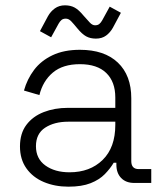

<svg xmlns="http://www.w3.org/2000/svg" viewBox="-20 -687 614 721"><path d="M237 14Q186 14 144.5 -3.5Q103 -21 79 -55Q55 -89 55 -137Q55 -186 79 -218Q103 -250 144 -266Q185 -282 235 -282H413V-321Q413 -380 379 -413Q345 -446 280 -446Q216 -446 178.5 -414.5Q141 -383 128 -330L70 -347Q82 -390 108 -424.5Q134 -459 177 -479.5Q220 -500 280 -500Q372 -500 422.5 -452Q473 -404 473 -318V-82Q473 -52 501 -52H548V0H484Q453 0 435 -18.5Q417 -37 417 -69V-76H407Q394 -54 373.5 -33Q353 -12 320 1Q287 14 237 14ZM241 -40Q318 -40 365.5 -86.5Q413 -133 413 -218V-230H236Q184 -230 149.5 -207.5Q115 -185 115 -138Q115 -91 150.5 -65.5Q186 -40 241 -40ZM200 -598 172 -547 130 -570 160 -626Q170 -644 186 -655.5Q202 -667 224 -667Q245 -667 260.5 -658.5Q276 -650 294 -628Q308 -612 317.5 -602Q327 -592 337 -592Q347 -592 353 -597Q359 -602 364 -611L392 -662L434 -639L404 -583Q394 -565 378.5 -553.5Q363 -542 340 -542Q319 -542 303.5 -550.5Q288 -559 270 -581Q257 -597 247.5 -607Q238 -617 227 -617Q217 -617 211 -612Q205 -607 200 -598Z"/></svg>

Font: Space Grotesk Variable Light
Style: Regular
Weight: 300
Designer: Florian Karsten
Foundry: Florian Karsten
Version: Version 2.000